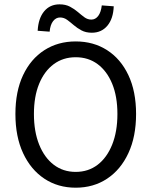

<svg xmlns="http://www.w3.org/2000/svg" viewBox="-20 -861 704 893"><path d="M332 12Q249.7 12 186.4 -29.9Q123.2 -71.8 87.4 -148.7Q51.7 -225.5 51.7 -330.8Q51.7 -436 87.4 -511.6Q123.2 -587.2 186.4 -627.7Q249.7 -668.3 332 -668.3Q414.9 -668.3 478.1 -627.7Q541.4 -587.2 577.1 -511.6Q612.9 -436 612.9 -330.8Q612.9 -225.5 577.1 -148.7Q541.4 -71.8 478.1 -29.9Q414.9 12 332 12ZM332 -61.5Q390.9 -61.5 434.2 -94.7Q477.5 -127.9 501.8 -188.6Q526.1 -249.3 526.1 -330.8Q526.1 -412.3 501.8 -471.4Q477.5 -530.4 434.2 -562.6Q390.9 -594.8 332 -594.8Q273.6 -594.8 230 -562.6Q186.4 -530.4 162.1 -471.4Q137.8 -412.3 137.8 -330.8Q137.8 -249.3 162.1 -188.6Q186.4 -127.9 230 -94.7Q273.6 -61.5 332 -61.5ZM407.2 -708.8Q379.3 -708.8 359.1 -719.6Q338.9 -730.4 322.9 -744.2Q306.9 -758 292 -768.9Q277.2 -779.7 259.2 -779.7Q240.3 -779.7 227.1 -762.9Q213.8 -746 210.8 -713.7L155.2 -717.9Q158.3 -775.6 185.2 -808.2Q212.2 -840.8 257 -840.8Q284.9 -840.8 305.4 -830Q325.9 -819.1 341.9 -805.4Q357.9 -791.6 372.6 -780.7Q387.4 -769.9 404.9 -769.9Q423.9 -769.9 436.8 -786.9Q449.7 -803.9 453.4 -835.9L509 -831.7Q506.9 -774.3 479.5 -741.5Q452 -708.8 407.2 -708.8Z"/></svg>

Font: Source Sans 3
Style: Regular
Weight: 200
Designer: Paul D. Hunt
Foundry: Adobe
Version: Version 3.046;hotconv 1.0.118;makeotfexe 2.5.65603